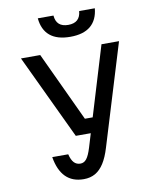

<svg xmlns="http://www.w3.org/2000/svg" viewBox="-108 -1110 967 1207"><g transform="rotate(-10 375.0 -507.0)"><path d="M400 -357H508L472 -261H325L70 -800H193ZM696 -800 499 -155Q481 -95 457 -57.5Q433 -20 401.5 -2Q370 16 328 16Q256 16 213 -27Q170 -70 156 -155H258Q267 -118 283 -101Q299 -84 324 -84Q347 -84 363 -104Q379 -124 394 -173L584 -800ZM400 -956Q438 -956 458.5 -974.5Q479 -993 482 -1030H582Q575 -956 529.5 -918Q484 -880 400 -880Q316 -880 270.5 -918Q225 -956 218 -1030H318Q321 -993 341.5 -974.5Q362 -956 400 -956Z"/></g></svg>

Font: Martian Mono Custom sWd Rg
Style: Regular
Weight: 400
Width: 6
Monospace: yes
Designer: Alex Havermale
Foundry: Evil Martians
Version: Version 1.000